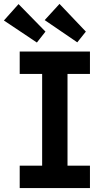

<svg xmlns="http://www.w3.org/2000/svg" viewBox="-28 -964 553 984"><path d="M73 0V-115H188V-585H73V-700H433V-585H318V-115H433V0ZM368 -747 201 -861 277 -944 412 -802ZM161 -746 -8 -859 67 -943 205 -802Z"/></svg>

Font: Lexend Deca Medium
Style: Regular
Weight: 500
Designer: Bonnie Shaver-Troup, Thomas Jockin
Foundry: Lexend
Version: Version 1.008; ttfautohint (v1.8.4.7-5d5b)